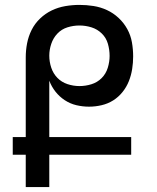

<svg xmlns="http://www.w3.org/2000/svg" viewBox="-20 -763 640 783"><path d="M181 0H85V-132H32V-204H85V-529Q85 -558 90.5 -586.5Q96 -615 109 -641Q122 -667 143.5 -687.5Q165 -708 191 -720.5Q217 -733 246 -738Q275 -743 304 -743Q333 -743 361.5 -738.5Q390 -734 416 -722Q442 -710 463.5 -690Q485 -670 499 -644.5Q513 -619 518 -590.5Q523 -562 523 -533Q523 -507 519 -481.5Q515 -456 505.5 -432Q496 -408 479.5 -387.5Q463 -367 441.5 -353.5Q420 -340 394.5 -334Q369 -328 343 -328Q317 -328 291.5 -334Q266 -340 244 -354.5Q222 -369 206 -389.5Q190 -410 181 -434V-204H515V-132H181ZM304 -412Q329 -412 353 -419.5Q377 -427 394.5 -444.5Q412 -462 419.5 -486.5Q427 -511 427 -535Q427 -560 420 -584.5Q413 -609 395 -626.5Q377 -644 353 -651.5Q329 -659 304 -659Q279 -659 255 -651.5Q231 -644 214 -626Q197 -608 189 -584Q181 -560 181 -536Q181 -511 189 -487Q197 -463 214 -445.5Q231 -428 255 -420Q279 -412 304 -412Z"/></svg>

Font: Iosevka Medium Extended
Style: Regular
Weight: 500
Width: 7
Monospace: yes
Designer: Belleve Invis
Foundry: Belleve Invis
Version: Version 32.5.0; ttfautohint (v1.8.4)